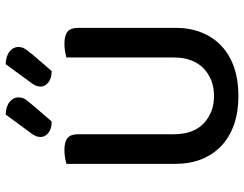

<svg xmlns="http://www.w3.org/2000/svg" viewBox="-114 -752 880 693"><g transform="rotate(-90 326.5 -406.0)"><path d="M572 -213Q572 -162 555.5 -120Q539 -78 507.5 -48Q476 -18 430.5 -2Q385 14 326 14Q268 14 222.5 -2Q177 -18 145.5 -48Q114 -78 97.5 -120Q81 -162 81 -213V-607Q88 -609 102 -611.5Q116 -614 131 -614Q160 -614 174 -603Q188 -592 188 -564V-219Q188 -148 227.5 -111Q267 -74 326 -74Q356 -74 381 -83.5Q406 -93 425 -111Q444 -129 454.5 -156Q465 -183 465 -219V-607Q472 -609 486 -611.5Q500 -614 515 -614Q544 -614 558 -603Q572 -592 572 -564ZM259 -826Q289 -825 305 -811.5Q321 -798 321 -781Q321 -764 313 -753.5Q305 -743 291 -726L234 -660Q207 -660 192.5 -672Q178 -684 178 -700Q178 -710 182 -718.5Q186 -727 193 -736ZM441 -826Q471 -825 487 -811.5Q503 -798 503 -781Q503 -766 495 -754.5Q487 -743 473 -726L416 -660Q390 -660 375 -672Q360 -684 360 -700Q360 -710 364 -718.5Q368 -727 375 -736Z"/></g></svg>

Font: Baloo Paaji 2 Medium
Style: Regular
Weight: 500
Designer: Shuchita Grover, Noopur Datye and Ek Type
Foundry: Ek Type
Version: Version 1.640;hotconv 1.0.111;makeotfexe 2.5.65597; ttfautoh